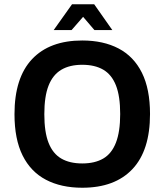

<svg xmlns="http://www.w3.org/2000/svg" viewBox="-20 -869 772 901"><path d="M366 12Q267 12 195.5 -25.5Q124 -63 86 -139.5Q48 -216 48 -333Q48 -504 130.5 -591.5Q213 -679 366 -679Q465 -679 536.5 -641.5Q608 -604 646 -527.5Q684 -451 684 -334Q684 -163 601.5 -75.5Q519 12 366 12ZM366 -102Q425 -102 464.5 -125Q504 -148 524 -199.5Q544 -251 544 -334Q544 -418 524 -468.5Q504 -519 464.5 -542Q425 -565 366 -565Q307 -565 267.5 -541.5Q228 -518 208 -467.5Q188 -417 188 -333Q188 -249 208 -198.5Q228 -148 267.5 -125Q307 -102 366 -102ZM232 -728 318 -849H422L507 -728H423L370 -790L316 -728Z"/></svg>

Font: Maven Pro SemiBold
Style: Regular
Weight: 600
Designer: Joe Prince
Foundry: Joe Prince
Version: Version 2.103